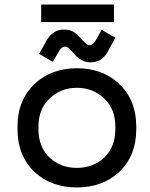

<svg xmlns="http://www.w3.org/2000/svg" viewBox="-20 -810 660 844"><path d="M579 -254V-242Q579 -124 502 -52Q428 14 318 14Q207 14 134 -52Q57 -124 57 -242V-254Q57 -371 134 -443Q207 -510 318 -510Q429 -510 502 -443Q579 -371 579 -254ZM196 -119Q245 -72 318 -72Q391 -72 440 -119Q487 -166 487 -242V-254Q487 -330 439 -376Q390 -424 318 -424Q246 -424 197 -376Q149 -330 149 -254V-242Q149 -166 196 -119ZM261 -680Q284 -680 301 -671Q316 -663 332 -645Q351 -624 356 -620Q365 -611 374 -611Q388 -611 400 -631L424 -674L427 -679L487 -644L453 -582Q428 -536 379 -536Q337 -536 304 -575Q297 -584 284 -597Q274 -605 266 -605Q250 -605 240 -586L215 -543L212 -538L152 -573L186 -634Q214 -680 261 -680ZM481 -713H161V-790H481Z"/></svg>

Font: Rilu
Style: Bold
Weight: 500
Designer: Alí Sinisterra
Foundry: Alí Sinisterra
Version: ""